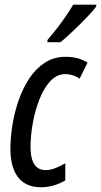

<svg xmlns="http://www.w3.org/2000/svg" viewBox="-20 -790 432 820"><path d="M155.3 9.8Q112.8 9.8 83.7 -8.8Q54.7 -27.3 39.6 -64Q24.4 -100.6 24.4 -153.8Q24.4 -201.7 33 -255.4Q41.5 -309.1 59.3 -360.8Q77.1 -412.6 105 -454.8Q132.8 -497.1 171.4 -522.2Q210 -547.4 260.3 -547.4Q288.1 -547.4 311 -541.3Q334 -535.2 354 -522.5L319.8 -453.6Q307.1 -463.4 291 -468.5Q274.9 -473.6 259.8 -473.6Q222.2 -473.6 194.1 -442.6Q166 -411.6 147.5 -363.3Q128.9 -314.9 119.6 -261.7Q110.4 -208.5 110.4 -163.6Q110.4 -129.4 117.7 -107.2Q125 -85 139.4 -74.2Q153.8 -63.5 174.8 -63.5Q193.4 -63.5 214.6 -71.3Q235.8 -79.1 258.8 -92.8V-19.5Q238.8 -7.3 211.7 1.2Q184.6 9.8 155.3 9.8ZM182.1 -609.9 183.1 -619.6Q205.1 -645.5 225.3 -671.6Q245.6 -697.8 262.7 -722.9Q279.8 -748 292.5 -770H391.6L390.6 -761.7Q380.4 -747.6 360.8 -726.6Q341.3 -705.6 318.4 -683.1Q295.4 -660.6 274.2 -640.9Q252.9 -621.1 238.3 -609.9Z"/></svg>

Font: Open Sans Condensed Medium
Style: Italic
Weight: 500
Width: 3
Italic angle: -12°
Designer: Monotype Design Team
Foundry: Monotype Imaging Inc.
Version: Version 3.000